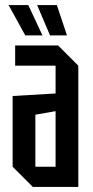

<svg xmlns="http://www.w3.org/2000/svg" viewBox="-20 -740 370 760"><path d="M30 -80V-360L200 -370V-480H40V-560H210L290 -480V0H110ZM120 -286V-80H200V-300ZM205 -720 245 -600H178L127 -720ZM92 -720 148 -600H80L14 -720Z"/></svg>

Font: Tektur Condensed
Style: Regular
Weight: 400
Width: 3
Designer: Adam Jagosz
Foundry: Adam Jagosz
Version: Version 1.005;gftools[0.9.30]